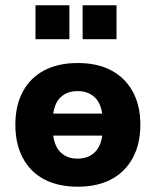

<svg xmlns="http://www.w3.org/2000/svg" viewBox="-20 -694 587 725"><path d="M274 11Q200 11 147.5 -16.5Q95 -44 66.5 -97Q38 -150 38 -223Q38 -296 66.5 -348.5Q95 -401 147.5 -428.5Q200 -456 274 -456Q347 -456 399.5 -428.5Q452 -401 481 -348.5Q510 -296 510 -223Q510 -150 481 -97Q452 -44 399.5 -16.5Q347 11 274 11ZM273 -95Q318 -95 343.5 -125Q369 -155 369 -223Q369 -291 343.5 -320.5Q318 -350 273 -350Q228 -350 203 -320.5Q178 -291 178 -223Q178 -155 203 -125Q228 -95 273 -95ZM127 -182V-265H420V-182ZM292 -546V-674H420V-546ZM114 -546V-674H242V-546Z"/></svg>

Font: Nunito Sans 12pt ExtraLight
Style: Weight 830 Width 84 Optical size 12.0 YTLC 445
Weight: 830
Width: 4
Designer: Vernon Adams
Foundry: Vernon Adams
Version: Version 3.101;gftools[0.9.27]